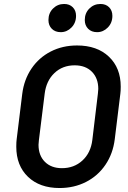

<svg xmlns="http://www.w3.org/2000/svg" viewBox="-20 -937 643 967"><path d="M62 -198Q62 -223 64 -236L92 -464Q101 -536 138.5 -591.5Q176 -647 235.5 -677.5Q295 -708 368 -708Q469 -708 528.5 -651.5Q588 -595 588 -501Q588 -477 586 -464L558 -236Q549 -163 511 -107Q473 -51 413 -20.5Q353 10 280 10Q180 10 121 -46.5Q62 -103 62 -198ZM445 -232 473 -465Q475 -481 475 -489Q475 -543 443 -575.5Q411 -608 356 -608Q295 -608 254 -569Q213 -530 205 -465L176 -232Q174 -216 174 -208Q174 -154 206 -122Q238 -90 292 -90Q353 -90 395 -128.5Q437 -167 445 -232ZM407 -836Q407 -871 430 -894Q453 -917 486 -917Q513 -917 529.5 -900.5Q546 -884 546 -857Q546 -822 523 -798.5Q500 -775 469 -775Q441 -775 424 -792Q407 -809 407 -836ZM224 -836Q224 -871 247 -894Q270 -917 303 -917Q330 -917 346.5 -900.5Q363 -884 363 -857Q363 -822 340 -798.5Q317 -775 286 -775Q258 -775 241 -792Q224 -809 224 -836Z"/></svg>

Font: Barlow SemiBold
Style: Italic
Weight: 600
Italic angle: -7°
Designer: Jeremy Tribby
Foundry: Tribby Type
Version: Version 1.408